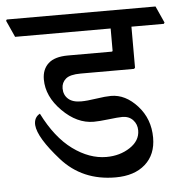

<svg xmlns="http://www.w3.org/2000/svg" viewBox="-74 -694 662 692"><g transform="rotate(-5 257.0 -348.5)"><path d="M420.9 -584.5V-436L417 -432.1H224.1Q185.1 -432.1 169.7 -418.7Q154.3 -405.3 154.3 -384.3Q154.3 -360.8 170.2 -346.4Q186 -332 216.8 -332Q238.3 -332 272.2 -337.2Q306.2 -342.3 325.7 -342.3Q377.9 -342.3 420.9 -294.7Q463.9 -247.1 463.9 -179.2Q463.9 -118.2 424.6 -83.3Q385.3 -48.3 316.9 -48.3Q196.8 -48.3 122.3 -132.1Q47.9 -215.8 44.4 -261.2Q43.5 -274.9 48.8 -285.2Q54.2 -295.4 64.9 -300.8Q109.4 -211.9 169.2 -168.2Q229 -124.5 290.5 -124.5Q339.4 -124.5 376 -148.7Q412.6 -172.9 412.6 -210Q412.6 -232.4 398.2 -247.8Q383.8 -263.2 359.4 -263.2Q344.7 -263.2 309.8 -259Q274.9 -254.9 255.9 -254.9Q195.3 -254.9 142.6 -307.9Q89.8 -360.8 89.8 -422.4Q89.8 -459 112.8 -480Q135.7 -501 184.1 -501H341.8Q343.8 -501 344.7 -502Q345.7 -502.9 345.7 -504.9V-584.5H0L-27.3 -645L-24.4 -649.4H513.7L541 -588.9L538.1 -584.5Z"/></g></svg>

Font: Sitara
Style: Regular
Weight: 400
Designer: Neelakash Kshetrimayum
Foundry: Neelakash Kshetrimayum
Version: Version 1.000;PS Version 1.000;PS 1.0;hotconv 1.;hotconv 1.0